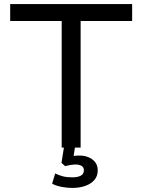

<svg xmlns="http://www.w3.org/2000/svg" viewBox="-20 -725 699 943"><path d="M283 0V-622H30V-705H629V-622H376V0ZM334 198Q309 198 281 192.5Q253 187 236 177L251 127Q270 136 289 141Q308 146 335 146Q361 146 376.5 138Q392 130 392 111Q392 97 381 90Q370 83 351 83Q342 83 328.5 85Q315 87 300 91L282 75L297 -20H351L339 59L314 47Q325 43 340.5 41Q356 39 371 39Q394 39 414 47Q434 55 447 71Q460 87 460 112Q460 140 443.5 159Q427 178 399 188Q371 198 334 198Z"/></svg>

Font: Nunito Sans 6pt
Style: Regular
Weight: 400
Version: Version 3.101;gftools[0.9.27]